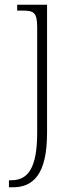

<svg xmlns="http://www.w3.org/2000/svg" viewBox="-20 -556 327 816"><path d="M18 240H34C120 240 180 187 180 8V-536H53V-511H73C123 -511 138 -505 138 -439V8C138 162 97 210 28 210H18Z"/></svg>

Font: Noto Serif Ethiopic ExtraLight
Style: Regular
Weight: 200
Designer: Monotype Design Team
Foundry: Monotype Imaging Inc.
Version: Version 2.102